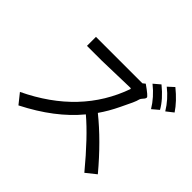

<svg xmlns="http://www.w3.org/2000/svg" viewBox="-208 -1099 1416 1416"><g transform="rotate(45 500.0 -391.0)"><path d="M996.1 -714.8 941.4 -671.9Q894.5 -750 820.3 -808.6L867.2 -851.6Q949.2 -785.2 996.1 -714.8ZM906.2 -652.3 855.5 -609.4Q808.6 -687.5 730.5 -750L781.2 -793Q867.2 -722.7 906.2 -652.3ZM918 7.8 839.8 70.3Q668 -136.7 543 -242.2Q398.4 -66.4 144.5 62.5L82 -15.6Q507.8 -218.8 644.5 -609.4L636.7 -613.3L343.8 -605.5H191.4V-699.2H675.8L695.3 -714.8Q773.4 -660.2 773.4 -648.4Q773.4 -636.7 759.8 -623Q746.1 -609.4 742.2 -593.8Q738.3 -570.3 683.6 -460.9Q644.5 -378.9 597.7 -312.5Q757.8 -183.6 918 7.8Z"/></g></svg>

Font: Droid Sans Fallback
Style: Regular
Weight: 400
Designer: Steve Matteson
Foundry: Ascender Corporation
Version: 3.00 (Khmer version)